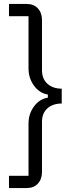

<svg xmlns="http://www.w3.org/2000/svg" viewBox="-20 -818 400 983"><path d="M26 145V82H126V-185Q126 -235 154 -273Q182 -311 225 -318V-334Q182 -341 154 -379.5Q126 -418 126 -468V-735H26V-798H114Q153 -798 174 -775Q195 -752 195 -715V-459Q195 -414 223 -389Q251 -364 296 -364V-288Q251 -288 223 -263.5Q195 -239 195 -194V62Q195 99 174 122Q153 145 114 145Z"/></svg>

Font: IBM Plex Sans JP
Style: Regular
Weight: 400
Designer: Mike Abbink; Paul van der Laan; Pieter van Rosmalen; Wujin Sim; Yejin Wi; Jinhee Kim; Boomi Park; Yona Kim; Kichan Ma
Foundry: Sandoll Inc.
Version: Version 1.000